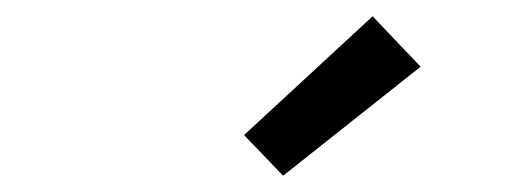

<svg xmlns="http://www.w3.org/2000/svg" viewBox="-20 -801 640 236"><path d="M328 -585 280 -635 438 -781 497 -719Z"/></svg>

Font: Iosevka Curly Extended Oblique
Style: Regular
Weight: 400
Width: 7
Italic angle: -9°
Monospace: yes
Designer: Belleve Invis
Foundry: Belleve Invis
Version: Version 11.1.0; ttfautohint (v1.8.3)